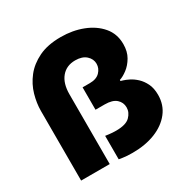

<svg xmlns="http://www.w3.org/2000/svg" viewBox="-173 -930 1084 1099"><g transform="rotate(-30 369.0 -380.0)"><path d="M369 -770Q447 -770 513 -744.5Q579 -719 619.5 -671.5Q660 -624 660 -556Q660 -507 639.5 -472Q619 -437 591 -416Q563 -395 540 -388V-381Q540 -381 555 -376.5Q570 -372 592 -361Q614 -350 635.5 -330Q657 -310 672 -279.5Q687 -249 687 -205Q687 -139 649 -90.5Q611 -42 545.5 -16Q480 10 396 10Q356 10 331.5 6Q307 2 307 2V-153Q307 -153 329.5 -150Q352 -147 377 -147Q442 -147 468.5 -173.5Q495 -200 495 -233Q495 -266 470.5 -288Q446 -310 395 -310H334V-458H382Q426 -458 448.5 -481.5Q471 -505 471 -535Q471 -567 445.5 -590Q420 -613 374 -613Q316 -613 282.5 -573Q249 -533 249 -461V0H60V-460Q60 -511 75.5 -565.5Q91 -620 127 -666Q163 -712 222.5 -741Q282 -770 369 -770Z"/></g></svg>

Font: Be Vietnam Pro Black
Style: Regular
Weight: 900
Designer: Lam Bao, Tony Le, Vietanh Nguyen
Foundry: Yellow Type Foundry
Version: Version 1.002; ttfautohint (v1.8.3)